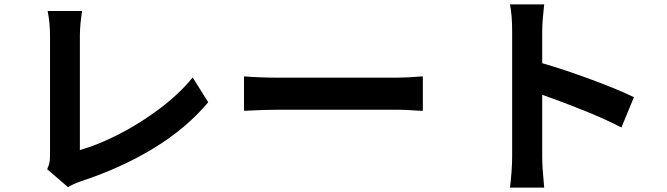

<svg xmlns="http://www.w3.org/2000/svg" viewBox="-20 -811 3040 875"><path d="M195 -40Q203 -57 205.5 -71Q208 -85 208 -105V-647Q208 -708 197 -761H354Q344 -696 344 -647V-127Q428 -151 523.5 -200Q619 -249 708 -316Q797 -383 858 -458L929 -345Q829 -226 680.5 -135.5Q532 -45 349 15Q310 29 290 42Z M1092 -463Q1164 -457 1253 -457H1790Q1829 -457 1907 -463V-306L1880 -307Q1828 -311 1790 -311H1253Q1185 -311 1092 -306Z M2314 -671Q2314 -741 2304 -791H2460Q2451 -712 2451 -671V-523Q2552 -494 2676 -448Q2800 -402 2869 -368L2812 -230Q2741 -267 2642 -307Q2543 -347 2451 -379V-96Q2451 -48 2460 44H2304Q2308 15 2311 -25Q2314 -65 2314 -96Z"/></svg>

Font: Sinter Bold
Style: Regular
Weight: 700
Foundry: Adobe & rsms
Version: Version 1.000